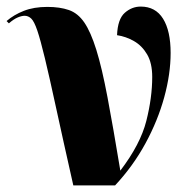

<svg xmlns="http://www.w3.org/2000/svg" viewBox="-25 -564 575 584"><path d="M198 0Q166 -142 145.5 -236.5Q125 -331 111.5 -387Q98 -443 88.5 -471Q79 -499 70 -507.5Q61 -516 50 -516Q41 -516 29 -511Q17 -506 2 -493L-5 -500Q17 -519 47.5 -531Q78 -543 119 -543Q157 -543 184.5 -533.5Q212 -524 231.5 -495.5Q251 -467 268 -412.5Q285 -358 302 -268Q319 -178 341 -45Q402 -125 420 -196Q438 -267 438 -330Q438 -372 422.5 -398.5Q407 -425 382.5 -439Q358 -453 331 -457Q333 -506 354.5 -525Q376 -544 403 -544Q448 -544 471 -507Q494 -470 494 -403Q494 -339 474.5 -268Q455 -197 417.5 -128Q380 -59 325 0Z"/></svg>

Font: Noto Serif Display SemiCondensed ExtraBold
Style: Regular
Weight: 800
Width: 4
Designer: Monotype Design Team
Foundry: Monotype Imaging Inc.
Version: Version 2.009